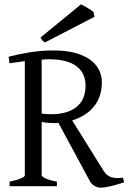

<svg xmlns="http://www.w3.org/2000/svg" viewBox="-20 -864 601 891"><path d="M24.4 0V-21Q57.6 -27.8 76.4 -35.9Q95.2 -43.9 95.2 -50.8V-580.6Q78.1 -578.1 60.3 -575.4Q42.5 -572.8 24.4 -570.3L20 -600.6Q43 -606.4 66.4 -611.6Q89.8 -616.7 115.2 -620.8Q140.6 -625 168.7 -627.4Q196.8 -629.9 229 -629.9Q285.6 -629.9 327.6 -618.7Q369.6 -607.4 397.5 -587.4Q425.3 -567.4 439 -540.3Q452.6 -513.2 452.6 -481.9Q452.6 -446.8 442.6 -418.2Q432.6 -389.6 414.3 -367.7Q396 -345.7 370.6 -330.1Q345.2 -314.5 314.9 -305.2L462.9 -67.9Q470.2 -57.1 478.8 -50.8Q487.3 -44.4 497.8 -41.3Q508.3 -38.1 521.2 -37.8Q534.2 -37.6 550.8 -39.1L556.2 -18.1Q523.9 -7.3 494.9 -0.2Q465.8 6.8 446.8 6.8Q432.6 6.8 419.2 -1Q405.8 -8.8 398.9 -20L251 -293.9Q244.6 -293 238.3 -293H225.1Q212.4 -293 199.7 -294.2Q187 -295.4 173.3 -298.3V-50.8Q173.3 -44.9 190.9 -36.4Q208.5 -27.8 244.1 -21V0ZM210.9 -588.9Q192.4 -588.9 173.3 -587.4V-337.4Q186.5 -335 196.3 -334.5Q206.1 -334 216.8 -334Q293.9 -334 335.4 -367.9Q377 -401.9 377 -466.8Q377 -493.7 367.4 -516.1Q357.9 -538.6 337.6 -554.7Q317.4 -570.8 285.9 -579.8Q254.4 -588.9 210.9 -588.9ZM189.5 -667.5Q181.2 -670.9 177.5 -675.5Q173.8 -680.2 167.5 -689.5L356.4 -844.2Q361.3 -841.3 369.6 -836.7Q377.9 -832 386.7 -826.9Q395.5 -821.8 402.8 -816.9Q410.2 -812 414.1 -808.1L418.5 -786.1Z"/></svg>

Font: Gentium Plus Phon
Style: Regular
Weight: 400
Designer: J. Victor Gaultney, Annie Olsen, Iska Routamaa, Becca Hirsbrunner
Foundry: SIL International
Version: Version 5.000